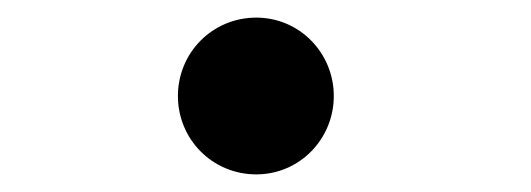

<svg xmlns="http://www.w3.org/2000/svg" viewBox="-20 -185 603 218"><path d="M271 13C320 13 359 -27 359 -76C359 -125 320 -165 271 -165C221 -165 182 -125 182 -76C182 -27 221 13 271 13Z"/></svg>

Font: Inconsolata SemiExpanded Black
Style: Regular
Weight: 900
Width: 6
Monospace: yes
Designer: Raph Levien, Cyreal, Brenton Simpson
Foundry: Raph Levien, Cyreal, Google
Version: Version 3.100